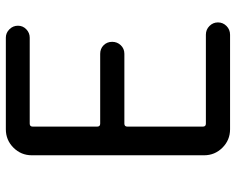

<svg xmlns="http://www.w3.org/2000/svg" viewBox="-92 -680 773 628"><g transform="rotate(-90 294.0 -366.5)"><path d="M184.6 0Q149.4 0 124.5 -24.9Q99.6 -49.8 99.6 -85V-648.4Q99.6 -683.6 124.5 -708.5Q149.4 -733.4 184.6 -733.4H484.4Q500 -733.4 511.7 -721.7Q523.4 -710 523.4 -693.8Q523.4 -677.7 511.7 -666.5Q500 -655.3 484.4 -655.3H203.1Q193.4 -655.3 193.4 -645.5V-434.6Q193.4 -424.8 203.1 -424.8H431.6Q448.2 -424.8 459.5 -413.6Q470.7 -402.3 470.7 -385.7Q470.7 -369.1 459.5 -357.4Q448.2 -345.7 431.6 -345.7H203.1Q193.4 -345.7 193.4 -335.9V-88.9Q193.4 -79.1 203.1 -79.1H494.1Q510.7 -79.1 522.5 -67.4Q534.2 -55.7 534.2 -39.6Q534.2 -23.4 522.5 -11.7Q510.7 0 494.1 0Z"/></g></svg>

Font: Gen Jyuu GothicX Regular
Style: Regular
Weight: 400
Designer: [Source Han Sans]
Ryoko NISHIZUKA  (kana & ideographs); Paul D. Hunt (Latin, Greek & Cyrillic); Wenlong ZHANG  (bopomofo
Version: Version 1.002.20150607